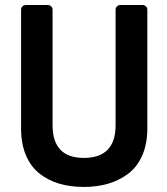

<svg xmlns="http://www.w3.org/2000/svg" viewBox="-20 -719 658 756"><path d="M63 -681.2Q63 -688.5 68.4 -693.8Q73.7 -699.2 81.1 -699.2H168.9Q176.3 -699.2 181.6 -693.8Q187 -688.5 187 -681.2V-226.1Q187 -97.2 310.1 -97.2Q435.1 -97.2 435.1 -226.1V-681.2Q435.1 -688.5 440.4 -693.8Q445.8 -699.2 453.1 -699.2H542Q549.3 -699.2 554.7 -693.8Q560.1 -688.5 560.1 -681.2V-212.9Q560.1 -152.8 540.3 -107.4Q520.5 -62 485.4 -35.4Q450.2 -8.8 406.2 4.2Q362.3 17.1 310.1 17.1Q256.3 17.1 212.4 3.9Q168.5 -9.3 134.5 -36.4Q100.6 -63.5 81.8 -108.4Q63 -153.3 63 -212.9Z"/></svg>

Font: Fragment Mono
Style: Bold
Weight: 700
Designer: Wei Huang based on Nimbus Sans by URW Studio, based on Helvetica by Max Miedinger.
Foundry: Wei Huang
Version: Version 1.011